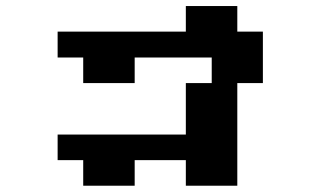

<svg xmlns="http://www.w3.org/2000/svg" viewBox="-20 -629 1040 623"><path d="M167 -109.4V-192.4H583V-359.4H667V-442.4H417V-359.4H250V-442.4H167V-526.4H583V-609.4H750V-526.4H833V-359.4H750V-26.4H583V-109.4H417V-26.4H250V-109.4Z"/></svg>

Font: KH Dot Dougenzaka 12
Style: Regular
Weight: 400
Designer: Original version for X68000 by Keitarou Hiraki (http://hp.vector.co.jp/authors/VA000874/) / TrueType conversion by Homem
Version: Version 1.00.20150527